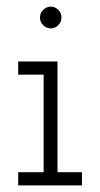

<svg xmlns="http://www.w3.org/2000/svg" viewBox="-20 -561 303 581"><path d="M35 -40H112V-335H35V-375H154V-40H228V0H35ZM101 -508Q101 -522 111 -531.5Q121 -541 134 -541Q146 -541 156 -531.5Q166 -522 166 -508Q166 -494 156 -484.5Q146 -475 134 -475Q121 -475 111 -484.5Q101 -494 101 -508Z"/></svg>

Font: Josefin Slab
Style: Regular
Weight: 400
Designer: Santiago Orozco
Foundry: Typemade
Version: Version 1.000